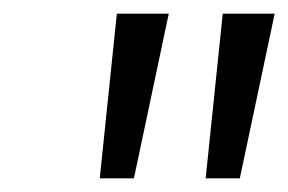

<svg xmlns="http://www.w3.org/2000/svg" viewBox="-20 -788 422 281"><path d="M176 -527H126L151 -768H227ZM331 -527H281L306 -768H382Z"/></svg>

Font: Bitter Pro
Style: Italic
Weight: 400
Italic angle: -9°
Designer: Sol Matas, and Bitter project Authors
Foundry: Sol Matas
Version: Version 1.010